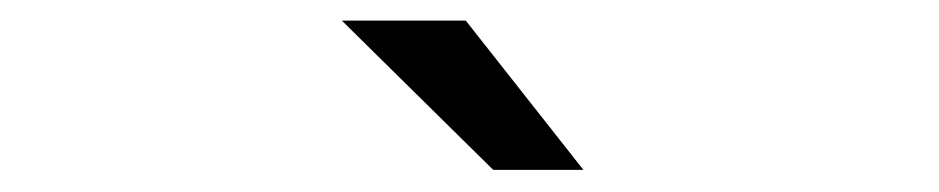

<svg xmlns="http://www.w3.org/2000/svg" viewBox="-20 -770 890 182"><path d="M533 -609H447.5L304 -750.5H421.5Z"/></svg>

Font: League Mono Wide
Style: Regular
Weight: 400
Width: 8
Designer: Tyler Finck
Foundry: The League of Moveable Type / Tyler Finck
Version: Version 2.210